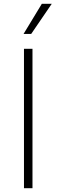

<svg xmlns="http://www.w3.org/2000/svg" viewBox="-20 -982 295 1002"><path d="M149.5 -727.3V0H105.1V-727.3ZM103 -805 198.2 -962H250L142.8 -805Z"/></svg>

Font: Inter UI Extra Light
Style: Regular
Weight: 200
Designer: Rasmus Andersson
Foundry: rsms
Version: 3.2;8d6f07862